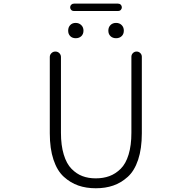

<svg xmlns="http://www.w3.org/2000/svg" viewBox="-20 -1008 1040 1041"><path d="M250 -285.2V-699.2Q250 -710.9 258.8 -719.7Q267.6 -728.5 280.3 -728.5Q293 -728.5 301.8 -719.7Q310.5 -710.9 310.5 -699.2V-288.1Q310.5 -219.7 325.7 -169.9Q340.8 -120.1 367.7 -92.8Q394.5 -65.4 426.8 -53.2Q459 -41 499 -41Q540 -41 573.2 -53.2Q606.4 -65.4 634.3 -92.8Q662.1 -120.1 677.2 -169.9Q692.4 -219.7 692.4 -288.1V-700.2Q692.4 -711.9 700.7 -720.2Q709 -728.5 720.7 -728.5Q732.4 -728.5 740.7 -720.2Q749 -711.9 749 -700.2V-285.2Q749 -202.1 729 -142.1Q709 -82 672.9 -49.3Q636.7 -16.6 594.2 -2Q551.8 12.7 499.5 12.7Q447.3 12.7 404.8 -2Q362.3 -16.6 326.2 -49.3Q290 -82 270 -142.1Q250 -202.1 250 -285.2ZM420.9 -812Q409.2 -800.8 390.6 -800.8Q372.1 -800.8 360.8 -812Q349.6 -823.2 349.6 -841.8Q349.6 -860.4 360.8 -872.1Q372.1 -883.8 390.1 -883.8Q408.2 -883.8 420.4 -872.1Q432.6 -860.4 432.6 -841.8Q432.6 -823.2 420.9 -812ZM380.9 -948.2Q372.1 -948.2 366.2 -954.1Q360.4 -960 360.4 -968.3Q360.4 -976.6 366.2 -982.4Q372.1 -988.3 380.9 -988.3H620.1Q628.9 -988.3 634.8 -982.4Q640.6 -976.6 640.6 -968.3Q640.6 -960 634.8 -954.1Q628.9 -948.2 620.1 -948.2ZM639.6 -812Q627.9 -800.8 609.4 -800.8Q590.8 -800.8 579.1 -812Q567.4 -823.2 567.4 -841.8Q567.4 -860.4 579.1 -872.1Q590.8 -883.8 609.4 -883.8Q627.9 -883.8 639.6 -872.1Q651.4 -860.4 651.4 -841.8Q651.4 -823.2 639.6 -812Z"/></svg>

Font: Gen Jyuu Gothic L Monospace Light
Style: Regular
Weight: 300
Designer: [Source Han Sans]
Ryoko NISHIZUKA  (kana & ideographs); Paul D. Hunt (Latin, Greek & Cyrillic); Wenlong ZHANG  (bopomofo
Version: Version 1.002.20150607